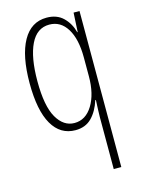

<svg xmlns="http://www.w3.org/2000/svg" viewBox="-117 -606 664 907"><g transform="rotate(-15 215.0 -152.5)"><path d="M324 -20Q324 -33 325 -56Q326 -79 327 -103H324Q308 -52 277.5 -21Q247 10 198 10Q124 10 84.5 -58.5Q45 -127 45 -260Q45 -394 85.5 -466.5Q126 -539 202 -539Q252 -539 282.5 -509.5Q313 -480 325 -435H327L332 -529H361V234H324ZM202 -24Q257 -24 290.5 -78.5Q324 -133 324 -220V-312Q324 -402 292.5 -453Q261 -504 206 -504Q145 -504 114 -440Q83 -376 83 -260Q83 -138 116 -81Q149 -24 202 -24Z"/></g></svg>

Font: Noto Sans Myanmar UI ExtraCondensed ExtraLight
Style: Regular
Weight: 200
Width: 2
Designer: Monotype Design Team
Foundry: Monotype Imaging Inc.
Version: Version 2.103; ttfautohint (v1.8.4.7-5d5b)